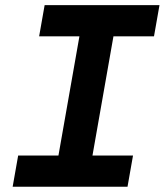

<svg xmlns="http://www.w3.org/2000/svg" viewBox="-20 -713 629 733"><path d="M28.3 0H466.8L487.8 -119.1H333L413.1 -574.2H567.9L588.9 -693.4H150.4L129.4 -574.2H283.2L203.1 -119.1H49.3Z"/></svg>

Font: Cascadia Mono PL
Style: Bold Italic
Weight: 700
Italic angle: -10°
Monospace: yes
Designer: Aaron Bell
Foundry: Saja Typeworks
Version: Version 2404.023